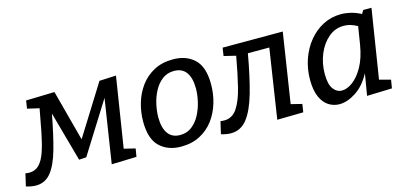

<svg xmlns="http://www.w3.org/2000/svg" viewBox="-92 -876 2579 1221"><g transform="rotate(-15 1198.0 -265.5)"><path d="M-38 -1 -19 -83Q-7 -80 6 -80Q46 -80 72 -107Q98 -134 115 -184.5Q132 -235 146 -305Q160 -375 175 -459L97 -477L105 -529L293 -534L382 -199L588 -529L698 -534L625 -72L699 -54L690 -1L526 4L591 -416L381 -81L333 -78L242 -406Q217 -273 191 -180Q165 -87 126.5 -38.5Q88 10 27 10Q-1 10 -38 -1Z M1074 -540Q1161 -540 1214.5 -489.5Q1268 -439 1268 -324Q1268 -262 1250.5 -202.5Q1233 -143 1197.5 -95Q1162 -47 1108 -18.5Q1054 10 982 10Q897 10 843 -40.5Q789 -91 789 -206Q789 -268 806.5 -327.5Q824 -387 859.5 -435Q895 -483 948.5 -511.5Q1002 -540 1074 -540ZM1061 -467Q1016 -467 983.5 -442Q951 -417 930 -377.5Q909 -338 899 -292.5Q889 -247 889 -207Q889 -139 915.5 -101Q942 -63 996 -63Q1040 -63 1072.5 -88Q1105 -113 1126 -152.5Q1147 -192 1157.5 -237.5Q1168 -283 1168 -324Q1168 -392 1141.5 -429.5Q1115 -467 1061 -467Z M1246 -1 1265 -82Q1278 -80 1290 -80Q1343 -80 1375 -127.5Q1407 -175 1428 -260Q1449 -345 1469 -458L1391 -477L1399 -530H1795L1724 -71L1796 -53L1788 0L1616 3L1686 -454H1545Q1519 -306 1489.5 -202.5Q1460 -99 1418 -44.5Q1376 10 1310 10Q1281 10 1246 -1Z M2025 10Q1987 10 1954.5 -10.5Q1922 -31 1902.5 -75Q1883 -119 1883 -188Q1883 -260 1905.5 -324Q1928 -388 1968 -436.5Q2008 -485 2062 -513Q2116 -541 2180 -541Q2211 -541 2244 -533Q2277 -525 2311 -507L2325 -530H2379L2307 -76L2381 -56L2372 -1L2207 4L2231 -139Q2191 -64 2134 -27Q2077 10 2025 10ZM2063 -70Q2097 -70 2134.5 -98Q2172 -126 2203 -181.5Q2234 -237 2248 -321L2267 -439Q2222 -465 2178 -465Q2121 -465 2077 -427.5Q2033 -390 2008 -329.5Q1983 -269 1983 -199Q1983 -131 2006 -100.5Q2029 -70 2063 -70Z"/></g></svg>

Font: Bitter Medium
Style: Italic
Weight: 500
Italic angle: -9°
Designer: Sol Matas, and Bitter project Authors
Foundry: Sol Matas
Version: Version 2.001